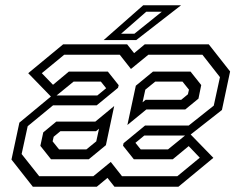

<svg xmlns="http://www.w3.org/2000/svg" viewBox="-20 -708 920 728"><path d="M104.5 0 23.5 -103 53.5 -243 173 -342 87 -430.5 219.5 -540H462L488.5 -506.5L529 -540H771.5L852.5 -437L821.5 -291L703 -198L789 -109.5L656.5 0H414L387.5 -33.5L347 0ZM128.5 -40H334L400 -94L442.5 -40H652.5L737.5 -110L695.5 -154L635 -104H487.5L446.5 -155.5L448.5 -165L530 -232H695.5L790.5 -307.5L814 -415.5L747.5 -500.5H542.5L476.5 -446.5L434 -500.5H223.5L138.5 -430.5L181 -386.5L241 -436.5H389L430 -385L427.5 -375L346.5 -308.5H181L85 -229.5L62 -124ZM463 -234 495 -383 560 -436.5H702.5L743 -385.5L732.5 -334L682.5 -293H535ZM362.5 -398.5H259L194.5 -346H349L382.5 -373.5ZM520.5 -320 532 -329.5H667L692.5 -350.5L696.5 -368L672 -398.5H568.5L531 -368ZM173.5 -104 133 -155 144 -206 193.5 -247H341.5L413 -306L381.5 -157.5L316.5 -104ZM204 -141.5H307.5L345 -172L355.5 -220L344 -210.5H209L183.5 -189.5L179.5 -172ZM617 -141.5 681.5 -194H527L493.5 -166.5L513.5 -141.5ZM373 -556 523 -688H666.5L496.5 -556ZM439 -580H489.5L593.5 -663.5H534.5Z"/></svg>

Font: Tourney Condensed Regular
Style: Italic
Weight: 400
Width: 3
Italic angle: -12°
Designer: Tyler Finck
Foundry: Etcetera Type Co
Version: Version 1.010; ttfautohint (v1.8.3)